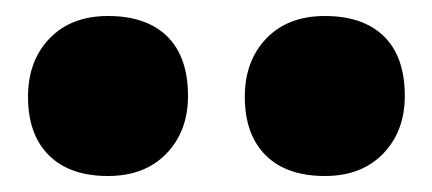

<svg xmlns="http://www.w3.org/2000/svg" viewBox="-20 -834 540 240"><path d="M386 -614Q338 -614 312 -640Q286 -666 286 -713Q286 -758 313 -786Q340 -814 386 -814Q434 -814 460 -788.5Q486 -763 486 -714Q486 -670 459 -642Q432 -614 386 -614ZM115 -614Q67 -614 41 -640Q15 -666 15 -713Q15 -758 42 -786Q69 -814 115 -814Q163 -814 189 -788.5Q215 -763 215 -714Q215 -670 188 -642Q161 -614 115 -614Z"/></svg>

Font: Lexend Mega Black
Style: Regular
Weight: 900
Version: Version 1.007